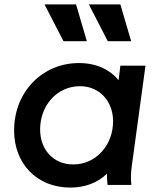

<svg xmlns="http://www.w3.org/2000/svg" viewBox="-20 -839 709 871"><path d="M299 12C363 12 423 -9 465 -51C465 -33 466 -18 468 0H576C573 -29 573 -52 578 -87L640 -541H526L518 -475C478 -524 416 -553 338 -553C175 -553 44 -425 44 -247C44 -96 148 12 299 12ZM162 -252C162 -360 238 -448 343 -448C431 -448 493 -380 493 -289C493 -182 417 -93 312 -93C223 -93 162 -159 162 -252ZM182 -819 268 -652H374L325 -819ZM383 -819 469 -652H575L526 -819Z"/></svg>

Font: Mluvka SemiBold
Style: Italic
Weight: 600
Italic angle: -8°
Designer: Modified by Jiří Krblich, Original typeface by Gumpita Rahayu
Foundry: Gumpita Rahayu & Jiří Krblich
Version: Version 2.000;Glyphs 3.1.1 (3134)